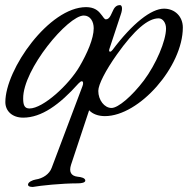

<svg xmlns="http://www.w3.org/2000/svg" viewBox="-20 -448 738 754"><path d="M624 -414C574 -414 500 -356 422 -252C418 -247 415 -245 412 -245C409 -245 407 -249 410 -257L454 -390C463 -415 459 -428 451 -428C441 -428 431 -423 424 -407L415 -388C410 -378 404 -372 396 -372C389 -372 385 -383 375 -394C365 -407 349 -420 318 -420C173 -420 1 -176 1 -47C1 -12 28 14 71 14C143 14 214 -37 288 -120C294 -126 298 -129 301 -129C307 -129 308 -120 304 -110C264 -3 223 104 183 211C174 236 148 253 120 257C108 259 90 267 90 277C90 284 99 286 106 286C108 286 109 286 110 286C138 281 220 272 286 272C301 272 315 269 315 261C315 251 298 247 285 246C259 243 250 227 259 199L330 -15C344 0 366 8 392 8C527 8 698 -187 698 -340C698 -383 667 -414 624 -414ZM293 -188C251 -115 149 -22 96 -22C77 -22 71 -34 71 -61C70 -176 247 -387 309 -387C335 -387 348 -363 348 -337C348 -296 322 -238 293 -188ZM545 -132C498 -70 444 -24 418 -24C390 -24 366 -55 366 -91C366 -116 395 -172 439 -234C508 -331 561 -376 603 -376C619 -376 632 -359 632 -336C632 -288 593 -196 545 -132Z"/></svg>

Font: EB Garamond
Style: Italic
Weight: 400
Italic angle: -17.2°
Designer: Georg Duffner and Octavio Pardo
Foundry: Georg Duffner
Version: Version 1.000;PS 001.000;hotconv 1.0.88;makeotf.lib2.5.64775